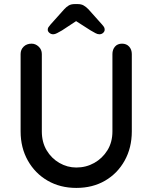

<svg xmlns="http://www.w3.org/2000/svg" viewBox="-20 -915 748 941"><path d="M578 -701Q600 -701 613 -686.5Q626 -672 626 -650V-271Q626 -191 591 -128Q556 -65 495 -29.5Q434 6 354 6Q275 6 213.5 -29.5Q152 -65 116.5 -128Q81 -191 81 -271V-650Q81 -672 96 -686.5Q111 -701 135 -701Q154 -701 169.5 -686.5Q185 -672 185 -650V-271Q185 -218 208.5 -178.5Q232 -139 271 -116.5Q310 -94 354 -94Q402 -94 442 -116.5Q482 -139 506.5 -178.5Q531 -218 531 -271V-650Q531 -672 543.5 -686.5Q556 -701 578 -701ZM369 -822 284 -766Q270 -758 259.5 -752.5Q249 -747 241 -747Q230 -747 222 -754Q214 -761 214 -769Q214 -776 217 -781Q220 -786 227 -794L295 -870Q306 -882 317.5 -888.5Q329 -895 346 -895H361Q378 -895 389.5 -888.5Q401 -882 413 -870L480 -795Q488 -786 490.5 -781Q493 -776 493 -769Q493 -761 485.5 -754Q478 -747 467 -747Q458 -747 448 -752.5Q438 -758 424 -766L338 -821Z"/></svg>

Font: Quicksand Light SemiBold
Style: Regular
Weight: 600
Version: Version 3.004